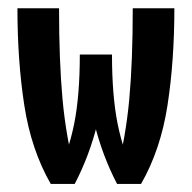

<svg xmlns="http://www.w3.org/2000/svg" viewBox="-20 -458 478 478"><path d="M310.5 -437.5H414.1Q414.1 -306.6 397 -195.8Q379.9 -85 331.1 0H278.3L268.6 -21.5Q293 -115.2 301.8 -210.4Q310.5 -305.7 310.5 -437.5ZM23.4 -437.5H127Q127 -305.7 135.7 -210.4Q144.5 -115.2 168.9 -21.5L159.2 0H106.4Q57.6 -85 40.5 -195.8Q23.4 -306.6 23.4 -437.5ZM178.7 -322.3H242.2Q242.2 -231.4 222.7 -151.4Q203.1 -71.3 166 0H115.2Q150.4 -79.1 164.6 -149.4Q178.7 -219.7 178.7 -322.3ZM195.3 -322.3H258.8Q258.8 -219.7 272.9 -149.4Q287.1 -79.1 322.3 0H271.5Q234.4 -71.3 214.8 -151.4Q195.3 -231.4 195.3 -322.3Z"/></svg>

Font: Sudo Var
Style: Regular
Weight: 400
Monospace: yes
Designer: Jens Kutilek
Foundry: Jens Kutilek
Version: Version 0.065;FEAKit 1.0